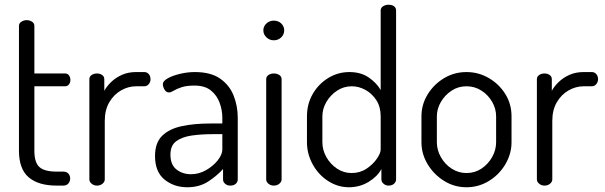

<svg xmlns="http://www.w3.org/2000/svg" viewBox="-20 -783 2553 810"><path d="M219 0Q142 0 101 -35Q60 -70 60 -147V-674Q60 -685 70.5 -691.5Q81 -698 92 -698Q105 -698 115 -691.5Q125 -685 125 -674V-473H255Q265 -473 271 -465Q277 -457 277 -446Q277 -435 271 -427Q265 -419 255 -419H125V-147Q125 -98 146 -78.5Q167 -59 219 -59H247Q261 -59 268.5 -50.5Q276 -42 276 -30Q276 -18 268.5 -9Q261 0 247 0Z M389 0Q376 0 366.5 -8Q357 -16 357 -26V-449Q357 -460 366.5 -466.5Q376 -473 389 -473Q402 -473 411 -466.5Q420 -460 420 -449V-400Q431 -420 450 -438Q469 -456 495 -467.5Q521 -479 554 -479H589Q600 -479 607.5 -470.5Q615 -462 615 -449Q615 -437 607.5 -428Q600 -419 589 -419H554Q521 -419 490.5 -401.5Q460 -384 441 -351.5Q422 -319 422 -273V-26Q422 -16 412.5 -8Q403 0 389 0Z M770 7Q714 7 674 -25.5Q634 -58 634 -125Q634 -180 663.5 -209.5Q693 -239 745.5 -250.5Q798 -262 867 -262H918V-286Q918 -318 906.5 -349.5Q895 -381 869.5 -401.5Q844 -422 800 -422Q767 -422 746 -415Q725 -408 713 -400.5Q701 -393 693 -393Q681 -393 674 -405Q667 -417 667 -428Q667 -441 687.5 -452.5Q708 -464 739.5 -471.5Q771 -479 802 -479Q869 -479 908.5 -451.5Q948 -424 965.5 -380Q983 -336 983 -286V-26Q983 -15 974.5 -7.5Q966 0 951 0Q939 0 930 -7.5Q921 -15 921 -26V-70Q895 -41 858 -17Q821 7 770 7ZM786 -48Q819 -48 849 -65Q879 -82 898.5 -106.5Q918 -131 918 -153V-217H876Q831 -217 790.5 -211.5Q750 -206 724.5 -188Q699 -170 699 -131Q699 -88 724.5 -68Q750 -48 786 -48Z M1135 0Q1122 0 1112.5 -8Q1103 -16 1103 -26V-449Q1103 -460 1112.5 -466.5Q1122 -473 1135 -473Q1149 -473 1158.5 -466.5Q1168 -460 1168 -449V-26Q1168 -16 1158.5 -8Q1149 0 1135 0ZM1135 -613Q1117 -613 1104 -625.5Q1091 -638 1091 -655Q1091 -672 1104 -684Q1117 -696 1135 -696Q1154 -696 1166.5 -684Q1179 -672 1179 -655Q1179 -638 1166.5 -625.5Q1154 -613 1135 -613Z M1452 7Q1405 7 1364 -19.5Q1323 -46 1299 -90Q1275 -134 1275 -183V-292Q1275 -344 1299 -386Q1323 -428 1364 -453.5Q1405 -479 1454 -479Q1503 -479 1536.5 -455.5Q1570 -432 1586 -403V-739Q1586 -750 1596 -756.5Q1606 -763 1619 -763Q1634 -763 1642.5 -756.5Q1651 -750 1651 -739V-26Q1651 -16 1642.5 -8Q1634 0 1619 0Q1607 0 1598 -8Q1589 -16 1589 -26V-70Q1573 -39 1535.5 -16Q1498 7 1452 7ZM1463 -53Q1499 -53 1526.5 -71.5Q1554 -90 1570 -113.5Q1586 -137 1586 -152V-292Q1586 -332 1568 -360Q1550 -388 1522 -403.5Q1494 -419 1464 -419Q1430 -419 1402 -400.5Q1374 -382 1357 -353Q1340 -324 1340 -292V-183Q1340 -150 1357 -120Q1374 -90 1402 -71.5Q1430 -53 1463 -53Z M1948 7Q1897 7 1854 -19.5Q1811 -46 1784.5 -89.5Q1758 -133 1758 -183V-292Q1758 -342 1784 -384.5Q1810 -427 1853 -453Q1896 -479 1948 -479Q1999 -479 2042.5 -453.5Q2086 -428 2112 -386Q2138 -344 2138 -292V-183Q2138 -134 2112 -90Q2086 -46 2042.5 -19.5Q1999 7 1948 7ZM1948 -53Q1983 -53 2011 -71.5Q2039 -90 2056 -120Q2073 -150 2073 -183V-292Q2073 -324 2056.5 -353Q2040 -382 2011.5 -400.5Q1983 -419 1948 -419Q1913 -419 1885 -400.5Q1857 -382 1840 -353Q1823 -324 1823 -292V-183Q1823 -150 1840 -120Q1857 -90 1885.5 -71.5Q1914 -53 1948 -53Z M2277 0Q2264 0 2254.5 -8Q2245 -16 2245 -26V-449Q2245 -460 2254.5 -466.5Q2264 -473 2277 -473Q2290 -473 2299 -466.5Q2308 -460 2308 -449V-400Q2319 -420 2338 -438Q2357 -456 2383 -467.5Q2409 -479 2442 -479H2477Q2488 -479 2495.5 -470.5Q2503 -462 2503 -449Q2503 -437 2495.5 -428Q2488 -419 2477 -419H2442Q2409 -419 2378.5 -401.5Q2348 -384 2329 -351.5Q2310 -319 2310 -273V-26Q2310 -16 2300.5 -8Q2291 0 2277 0Z"/></svg>

Font: Dosis ExtraLight
Style: Regular
Weight: 400
Version: Version 3.001; ttfautohint (v1.8.2)